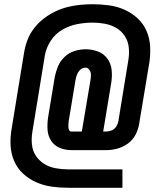

<svg xmlns="http://www.w3.org/2000/svg" viewBox="-20 -794 760 908"><path d="M302 94H559V7H302Q272 7 242.5 1.5Q213 -4 189 -19Q165 -34 149.5 -57.5Q134 -81 131 -110.5Q128 -140 133 -170L192 -531Q198 -567 219.5 -600.5Q241 -634 275 -653.5Q309 -673 345.5 -680Q382 -687 418 -687Q448 -687 477 -681.5Q506 -676 530.5 -661.5Q555 -647 570.5 -623Q586 -599 589 -569.5Q592 -540 587 -510L540 -222Q538 -209 530 -196Q522 -183 508.5 -177.5Q495 -172 482 -172H468L506 -402Q511 -432 508 -462.5Q505 -493 488 -516.5Q471 -540 443 -550.5Q415 -561 385 -561Q359 -561 333 -553Q307 -545 286 -525.5Q265 -506 254.5 -480.5Q244 -455 239 -430L207 -236Q203 -207 205 -179Q207 -151 222 -128Q237 -105 263 -94.5Q289 -84 318 -84H482Q508 -84 534.5 -91Q561 -98 584.5 -115Q608 -132 621 -157Q634 -182 638 -208L686 -496Q692 -535 690 -574Q688 -613 673 -647.5Q658 -682 631 -707Q604 -732 570 -747.5Q536 -763 497 -768.5Q458 -774 419 -774Q389 -774 358.5 -771Q328 -768 298.5 -760.5Q269 -753 240 -739Q211 -725 185.5 -705Q160 -685 140.5 -659.5Q121 -634 110 -605Q99 -576 94 -546L35 -185Q28 -145 30 -106Q32 -67 47 -32.5Q62 2 89 27Q116 52 150.5 67.5Q185 83 223.5 88.5Q262 94 302 94ZM318 -172Q310 -172 307 -178.5Q304 -185 303.5 -192.5Q303 -200 303.5 -207Q304 -214 305 -222L337 -415Q339 -428 344 -441Q349 -454 359.5 -464Q370 -474 383 -474Q396 -474 403 -463.5Q410 -453 410 -440.5Q410 -428 408 -416L367 -172Z"/></svg>

Font: Iosevka Sparkle Medium
Style: Italic
Weight: 500
Italic angle: -9°
Designer: Belleve Invis
Foundry: Belleve Invis
Version: Version 4.5.0; ttfautohint (v1.8.3)